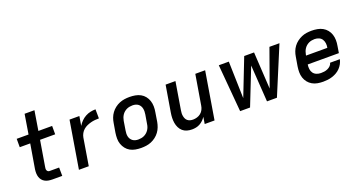

<svg xmlns="http://www.w3.org/2000/svg" viewBox="-44 -1354 3688 1981"><g transform="rotate(-20 1800.0 -363.5)"><path d="M389 0H282Q261 0 240 -3.5Q219 -7 201 -16.5Q183 -26 170.5 -41.5Q158 -57 152 -76.5Q146 -96 145.5 -117Q145 -138 148 -160L193 -428H78V-520H208L243 -735H351L316 -520H467V-428H301L254 -145Q252 -136 252 -127Q252 -118 255.5 -110Q259 -102 266 -97Q273 -92 282 -92H388Z M572 0 658 -520H766L749 -418Q765 -444 786.5 -465.5Q808 -487 834.5 -501.5Q861 -516 889.5 -522Q918 -528 946 -528L947 -428Q925 -428 902.5 -426Q880 -424 857.5 -418Q835 -412 813.5 -402.5Q792 -393 774 -377.5Q756 -362 744.5 -341Q733 -320 729 -298L680 0Z M1255 8Q1223 8 1192 2.5Q1161 -3 1135 -17.5Q1109 -32 1090.5 -55.5Q1072 -79 1062 -107.5Q1052 -136 1052 -168Q1052 -200 1057 -232L1074 -332Q1078 -359 1088 -386Q1098 -413 1115.5 -437Q1133 -461 1157 -479.5Q1181 -498 1208 -509Q1235 -520 1262.5 -524Q1290 -528 1318 -528Q1350 -528 1381 -522.5Q1412 -517 1438.5 -502.5Q1465 -488 1483.5 -464.5Q1502 -441 1511.5 -412.5Q1521 -384 1521.5 -352Q1522 -320 1516 -288L1500 -188Q1495 -161 1485 -134Q1475 -107 1457.5 -83Q1440 -59 1416 -40.5Q1392 -22 1365.5 -11Q1339 0 1311 4Q1283 8 1255 8ZM1256 -84Q1272 -84 1288.5 -87Q1305 -90 1320 -97Q1335 -104 1348.5 -115.5Q1362 -127 1371.5 -141.5Q1381 -156 1386.5 -171.5Q1392 -187 1394 -203L1411 -303Q1414 -320 1414 -336.5Q1414 -353 1410.5 -368.5Q1407 -384 1399 -397Q1391 -410 1378.5 -419Q1366 -428 1350.5 -432Q1335 -436 1318 -436Q1302 -436 1285.5 -433Q1269 -430 1254 -423Q1239 -416 1225.5 -404.5Q1212 -393 1202.5 -378.5Q1193 -364 1187.5 -348.5Q1182 -333 1179 -317L1163 -217Q1160 -200 1159.5 -183.5Q1159 -167 1162.5 -151.5Q1166 -136 1174.5 -123Q1183 -110 1195.5 -101Q1208 -92 1223.5 -88Q1239 -84 1256 -84Z M1813 8Q1784 8 1757.5 0.5Q1731 -7 1711 -24.5Q1691 -42 1679 -66.5Q1667 -91 1662.5 -118.5Q1658 -146 1659 -174.5Q1660 -203 1665 -232L1713 -520H1821L1771 -217Q1768 -201 1767.5 -185Q1767 -169 1770 -153.5Q1773 -138 1779.5 -124.5Q1786 -111 1798 -101.5Q1810 -92 1825 -88Q1840 -84 1857 -84Q1878 -84 1900.5 -90.5Q1923 -97 1941.5 -112Q1960 -127 1970.5 -148Q1981 -169 1984 -191L2039 -520H2147L2061 0H1953L1965 -75Q1953 -56 1936 -39.5Q1919 -23 1899 -12Q1879 -1 1856.5 3.5Q1834 8 1813 8Z M2342 0 2297 -520H2407L2418 -115L2576 -520H2684L2708 -115L2853 -520H2963L2746 0H2637L2610 -403L2451 0Z M3253 8Q3221 8 3190.5 2.5Q3160 -3 3134 -18Q3108 -33 3089.5 -56Q3071 -79 3061.5 -108Q3052 -137 3052 -168.5Q3052 -200 3057 -232L3074 -332Q3078 -359 3088 -386Q3098 -413 3115.5 -437Q3133 -461 3157 -479Q3181 -497 3207.5 -508.5Q3234 -520 3262 -524Q3290 -528 3317 -528Q3349 -528 3380 -522.5Q3411 -517 3437.5 -502.5Q3464 -488 3483 -464.5Q3502 -441 3511.5 -412.5Q3521 -384 3521.5 -352Q3522 -320 3516 -288L3504 -214H3162Q3158 -189 3161 -164Q3164 -139 3177.5 -120.5Q3191 -102 3213.5 -93Q3236 -84 3261 -84Q3279 -84 3297.5 -86.5Q3316 -89 3334 -97Q3352 -105 3366.5 -119Q3381 -133 3385 -152H3492Q3487 -127 3474.5 -103.5Q3462 -80 3443.5 -60.5Q3425 -41 3401.5 -27.5Q3378 -14 3353 -6Q3328 2 3303 5Q3278 8 3253 8ZM3177 -306H3411Q3416 -331 3413 -355Q3410 -379 3398 -398Q3386 -417 3364 -426.5Q3342 -436 3317 -436Q3302 -436 3285.5 -433Q3269 -430 3254 -423Q3239 -416 3225.5 -404.5Q3212 -393 3202.5 -378.5Q3193 -364 3187.5 -348.5Q3182 -333 3179 -317Z"/></g></svg>

Font: Iosevka Aile Semibold Oblique
Style: Regular
Weight: 600
Italic angle: -9°
Designer: Belleve Invis
Foundry: Belleve Invis
Version: Version 31.1.0; ttfautohint (v1.8.4)